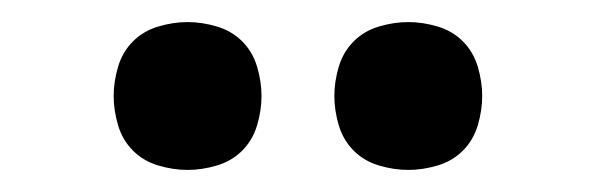

<svg xmlns="http://www.w3.org/2000/svg" viewBox="-20 -757 540 174"><path d="M350 -603Q337 -603 323.5 -607Q310 -611 300.5 -620.5Q291 -630 287 -643.5Q283 -657 283 -670Q283 -683 287 -696.5Q291 -710 300.5 -719.5Q310 -729 323.5 -733Q337 -737 350 -737Q363 -737 376.5 -733Q390 -729 399.5 -719.5Q409 -710 413 -696.5Q417 -683 417 -670Q417 -657 413 -643.5Q409 -630 399.5 -620.5Q390 -611 376.5 -607Q363 -603 350 -603ZM150 -603Q137 -603 123.5 -607Q110 -611 100.5 -620.5Q91 -630 87 -643.5Q83 -657 83 -670Q83 -683 87 -696.5Q91 -710 100.5 -719.5Q110 -729 123.5 -733Q137 -737 150 -737Q163 -737 176.5 -733Q190 -729 199.5 -719.5Q209 -710 213 -696.5Q217 -683 217 -670Q217 -657 213 -643.5Q209 -630 199.5 -620.5Q190 -611 176.5 -607Q163 -603 150 -603Z"/></svg>

Font: Iosevka Custom Medium
Style: Regular
Weight: 500
Monospace: yes
Designer: Belleve Invis
Foundry: Belleve Invis
Version: Version 32.5.0; ttfautohint (v1.8.4)